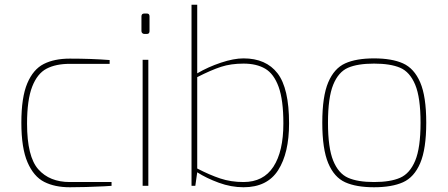

<svg xmlns="http://www.w3.org/2000/svg" viewBox="-20 -783 1886 809"><path d="M70 -266Q70 -373 95 -432Q120 -491 164.5 -513.5Q209 -536 274 -536Q365 -536 442 -530V-514H274Q215 -514 176 -493.5Q137 -473 115.5 -417.5Q94 -362 94 -262Q94 -123 141.5 -69.5Q189 -16 274 -16H450V0Q441 0 419 2Q339 6 274 6Q211 6 166.5 -16.5Q122 -39 96 -99Q70 -159 70 -266Z M576 -652V-714Q576 -726 588 -726H599Q610 -726 610 -714V-652Q610 -640 599 -640H588Q583 -640 579.5 -643.5Q576 -647 576 -652ZM581 -531H605V0H581Z M811 -57 803 0H787V-763H811V-474Q857 -501 911 -519Q965 -537 1006 -537Q1101 -537 1149.5 -474Q1198 -411 1198 -263Q1198 -138 1152 -66Q1106 6 1006 6Q954 6 902 -13Q850 -32 811 -57ZM1174 -263Q1174 -362 1154 -417Q1134 -472 1097.5 -493.5Q1061 -515 1006 -515Q953 -515 911.5 -501.5Q870 -488 811 -458V-73Q863 -46 908 -31Q953 -16 1006 -16Q1090 -16 1132 -80.5Q1174 -145 1174 -263Z M1338 -266Q1338 -377 1363 -436Q1388 -495 1434.5 -516Q1481 -537 1556 -537Q1631 -537 1678 -516Q1725 -495 1750.5 -436Q1776 -377 1776 -266Q1776 -155 1750.5 -95.5Q1725 -36 1678 -15Q1631 6 1556 6Q1481 6 1434.5 -15Q1388 -36 1363 -95.5Q1338 -155 1338 -266ZM1752 -266Q1752 -372 1729.5 -426Q1707 -480 1666 -497.5Q1625 -515 1556 -515Q1487 -515 1446.5 -497.5Q1406 -480 1384 -426Q1362 -372 1362 -266Q1362 -160 1384 -106Q1406 -52 1446.5 -34Q1487 -16 1556 -16Q1625 -16 1666 -34Q1707 -52 1729.5 -106Q1752 -160 1752 -266Z"/></svg>

Font: Exo Thin
Style: Regular
Weight: 250
Designer: Natanael Gama
Foundry: Natanael Gama
Version: Version 1.500; ttfautohint (v1.6)